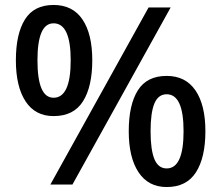

<svg xmlns="http://www.w3.org/2000/svg" viewBox="-20 -744 892 774"><path d="M196 -724Q273 -724 312.5 -665.5Q352 -607 352 -501Q352 -395 314.5 -335.5Q277 -276 196 -276Q122 -276 83 -335.5Q44 -395 44 -501Q44 -607 80.5 -665.5Q117 -724 196 -724ZM196 -650Q163 -650 147 -612.5Q131 -575 131 -501Q131 -426 147 -388Q163 -350 196 -350Q265 -350 265 -501Q265 -650 196 -650ZM668 -714 272 0H183L579 -714ZM652 -438Q728 -438 768 -379.5Q808 -321 808 -215Q808 -109 770 -49.5Q732 10 652 10Q578 10 538.5 -49.5Q499 -109 499 -215Q499 -321 535.5 -379.5Q572 -438 652 -438ZM652 -364Q618 -364 602.5 -327Q587 -290 587 -215Q587 -140 602.5 -102.5Q618 -65 652 -65Q720 -65 720 -215Q720 -364 652 -364Z"/></svg>

Font: Noto Sans Tangsa Medium
Style: Regular
Weight: 500
Version: Version 1.504